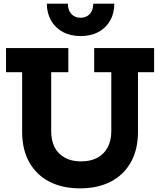

<svg xmlns="http://www.w3.org/2000/svg" viewBox="-20 -1023 879 1054"><path d="M497 -759H826V-626.5H737.5V-299.5Q737.5 -203 699 -133.5Q660.5 -64 589.2 -26.5Q518 11 419 11Q321 11 249.8 -26.5Q178.5 -64 140 -133.5Q101.5 -203 101.5 -299.5V-626.5H13V-759H355V-626.5H261V-303Q261 -250.5 280.5 -213.5Q300 -176.5 336.8 -156.8Q373.5 -137 425 -137Q477 -137 514 -156.8Q551 -176.5 571 -213.8Q591 -251 591 -303V-626.5H497ZM607.5 -1003Q607.5 -950 584.8 -910Q562 -870 520.5 -847.5Q479 -825 422 -825Q366 -825 324.5 -847.8Q283 -870.5 260.2 -910.5Q237.5 -950.5 237 -1003H352.5Q352.5 -968 371.5 -946.8Q390.5 -925.5 422 -925.5Q454.5 -925.5 473.2 -946.8Q492 -968 492 -1003Z"/></svg>

Font: Hepta Slab
Style: Bold
Weight: 700
Designer: Michael LaGattuta
Foundry: Michael LaGattuta
Version: Version 1.100